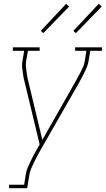

<svg xmlns="http://www.w3.org/2000/svg" viewBox="-20 -777 552 1002"><path d="M27 205V187H106L115 131Q117 115 124 99Q131 83 138.5 67Q146 51 154 35.5Q162 20 171 5L187 -23L111 -339Q107 -353 104 -367.5Q101 -382 99 -396.5Q97 -411 95.5 -426Q94 -441 97 -457L106 -512H47V-530H187V-512H126L116 -457Q114 -442 115.5 -427.5Q117 -413 119 -399Q121 -385 123.5 -371Q126 -357 130 -343L201 -47L372 -348Q379 -361 386.5 -374.5Q394 -388 401 -401.5Q408 -415 414 -428.5Q420 -442 422 -457L431 -512H372V-530H512V-512H451L442 -457Q439 -441 433 -426Q427 -411 419.5 -396.5Q412 -382 404.5 -367.5Q397 -353 389 -339L187 14Q179 28 171.5 42.5Q164 57 157 71.5Q150 86 143.5 101Q137 116 134 131L122 205ZM376 -604 363 -616 495 -757 511 -743ZM206 -604 193 -616 325 -757 341 -743Z"/></svg>

Font: Iosevka Curly Slab ThObl
Style: Regular
Weight: 100
Italic angle: -9°
Monospace: yes
Designer: Belleve Invis
Foundry: Belleve Invis
Version: Version 11.0.0; ttfautohint (v1.8.3)